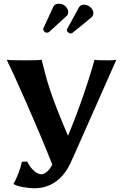

<svg xmlns="http://www.w3.org/2000/svg" viewBox="-20 -968 660 1028"><path d="M260 -87C250 -64 225 -35 201 -35C167 -35 135 -81 126 -103L97 -102C93 -73 66 -3 53 14V17C69 31 133 40 164 40C213 40 259 25 300 -13C334 -46 348 -73 374 -131L603 -648C591 -645 569 -645 558 -645C547 -645 498 -645 486 -648C460 -551 403 -381 344 -241C251 -459 232 -530 203 -648C186 -645 133 -645 116 -645C99 -645 33 -645 16 -648C55 -570 183 -283 260 -87ZM368 -792 471 -876C475 -880 480 -887 480 -900C480 -909 473 -923 461 -932C451 -940 440 -943 430 -943C420 -943 410 -940 403 -929L339 -812C334 -801 348 -789 358 -789C358 -789 364 -789 368 -792ZM297 -948C283 -948 273 -945 266 -933L212 -816C209 -809 217 -793 231 -793C236 -793 237 -794 242 -796L336 -882C342 -886 345 -894 345 -905C345 -924 324 -948 297 -948Z"/></svg>

Font: Libertinus Sans
Style: Bold
Weight: 700
Designer: Philipp H. Poll, Khaled Hosny
Foundry: Caleb Maclennan
Version: Version 7.050;RELEASE